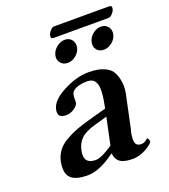

<svg xmlns="http://www.w3.org/2000/svg" viewBox="-131 -796 792 901"><g transform="rotate(-20 265.0 -345.5)"><path d="M496.6 -650.9H222.2Q207 -650.9 211.4 -668.9Q213.4 -678.7 223.6 -689.9Q233.9 -701.2 243.2 -701.2H519Q533.2 -701.2 529.3 -684.1Q526.9 -673.3 516.6 -662.1Q506.3 -650.9 496.6 -650.9ZM383.3 -570.8Q388.2 -593.3 407.2 -609.1Q426.3 -625 448.7 -625Q470.7 -625 483.4 -609.1Q496.1 -593.3 491.2 -570.8Q486.8 -549.3 467.3 -533.7Q447.8 -518.1 426.3 -518.1Q403.8 -518.1 391.1 -533.4Q378.4 -548.8 383.3 -570.8ZM202.1 -570.8Q207 -593.3 226.6 -609.1Q246.1 -625 268.1 -625Q290.5 -625 302.7 -609.1Q314.9 -593.3 310.5 -570.8Q305.7 -548.8 286.6 -533.4Q267.6 -518.1 245.1 -518.1Q223.1 -518.1 210.4 -533.7Q197.8 -549.3 202.1 -570.8ZM291 -47.9Q211.9 10.3 153.8 9.8Q89.8 9.8 67.4 -16.1Q44.9 -42 56.2 -95.2Q62.5 -124 79.1 -146Q95.7 -168 124.3 -184.3Q152.8 -200.7 183.6 -212.2Q214.4 -223.6 260.3 -235.8L336.4 -256.8Q346.2 -303.2 347.9 -333.5Q349.6 -363.8 343 -379.2Q336.4 -394.5 325.9 -400.1Q315.4 -405.8 298.3 -405.8Q279.3 -405.8 262.2 -401.9Q245.1 -397.9 233.6 -389.9Q222.2 -381.8 219.7 -371.1Q217.3 -359.9 217.5 -346.4Q217.8 -333 216.8 -328.1Q214.4 -316.4 195.3 -303.2Q176.3 -290 156.7 -290Q130.9 -290 122.6 -300.5Q114.3 -311 118.7 -332Q127.9 -375 194.8 -409.4Q261.7 -443.8 320.3 -443.8Q347.2 -443.8 368.2 -439.7Q389.2 -435.5 409.4 -424.6Q429.7 -413.6 439.7 -394Q449.7 -374.5 454.1 -344.2Q458.5 -314 447.8 -271L417 -126Q406.7 -91.3 409.7 -66.7Q412.6 -42 439 -42Q453.1 -42 462.9 -50Q472.7 -58.1 473.1 -58.1Q476.1 -58.1 479.7 -50.5Q483.4 -43 481.9 -38.1Q481.4 -36.1 476.3 -31Q471.2 -25.9 461.2 -18.8Q451.2 -11.7 439 -5.4Q426.8 1 410.6 5.4Q394.5 9.8 378.9 9.8Q335.4 9.8 315.9 -4.2Q296.4 -18.1 293 -47.9ZM300.3 -85 328.6 -219.2 268.1 -202.1Q215.8 -187.5 193.6 -165.8Q171.4 -144 164.6 -109.9Q150.9 -44.9 213.4 -44.9Q241.7 -44.9 300.3 -85Z"/></g></svg>

Font: Linux Libertine Slanted
Style: Semibold Slanted
Weight: 600
Designer: Philipp H. Poll
Foundry: Philipp H. Poll
Version: Version 5.1.1